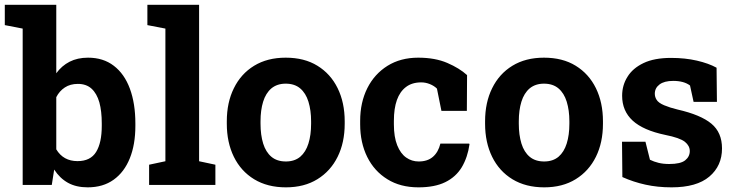

<svg xmlns="http://www.w3.org/2000/svg" viewBox="-31 -782 3107 812"><path d="M339.8 10.3Q291 10.3 256.3 -9Q221.7 -28.3 198.2 -64.9L188 0H64.9V-661.1L-10.7 -675.8V-761.7H207V-472.2Q230 -503.9 263.4 -521Q296.9 -538.1 341.3 -538.1Q405.8 -538.1 450.2 -503.9Q495.1 -469.7 518.3 -407Q541.5 -344.2 541.5 -259.8V-249.5Q541.5 -170.9 518.1 -112.8Q494.6 -54.2 449.7 -22Q404.8 10.3 339.8 10.3ZM296.9 -100.6Q351.6 -100.6 375.5 -139.4Q399.4 -178.2 399.4 -249.5V-259.8Q399.4 -312 389.2 -349.1Q378.4 -386.7 356.2 -407Q334 -427.2 298.3 -427.2Q266.1 -427.2 243.2 -412.1Q220.2 -397 207 -371.1V-150.4Q236.8 -100.6 296.9 -100.6Z M811 -761.7V-100.1L879.9 -85.4V0H599.6V-85.4L668.5 -100.1V-661.1L592.3 -675.8V-761.7Z M1178.2 10.3Q1100.1 10.3 1043.9 -23.9Q987.8 -58.1 958 -118.9Q928.2 -179.7 928.2 -258.8V-269Q928.2 -348.6 958 -408.7Q987.8 -469.7 1043.7 -503.9Q1099.6 -538.1 1177.2 -538.1Q1256.3 -538.1 1311.5 -503.9Q1367.2 -469.7 1397 -408.9Q1426.8 -348.1 1426.8 -269V-258.8Q1426.8 -179.2 1397 -119.1Q1367.2 -58.6 1311.5 -24.2Q1255.9 10.3 1178.2 10.3ZM1178.2 -99.1Q1214.8 -99.1 1238.8 -119.1Q1262.2 -139.2 1273.4 -175Q1284.7 -210.9 1284.7 -258.8V-269Q1284.7 -315.4 1273.4 -352.1Q1262.2 -388.2 1238.5 -408.2Q1214.8 -428.2 1177.2 -428.2Q1141.1 -428.2 1116.7 -408.2Q1092.8 -387.7 1081.8 -351.8Q1070.8 -315.9 1070.8 -269V-258.8Q1070.8 -211.4 1082 -174.8Q1093.3 -138.7 1116.9 -118.9Q1140.6 -99.1 1178.2 -99.1Z M1738.8 10.3Q1662.1 10.3 1607.4 -23.9Q1551.8 -58.1 1522 -118.4Q1492.2 -178.7 1492.2 -256.3V-271Q1492.2 -348.6 1522.5 -409.2Q1552.7 -469.2 1607.9 -503.7Q1663.1 -538.1 1737.8 -538.1Q1809.1 -538.1 1860.6 -515.9Q1912.1 -493.7 1944.3 -464.4L1943.4 -313H1835.9L1816.9 -407.2Q1805.2 -418.9 1787.1 -426.3Q1769 -433.6 1750.5 -433.6Q1711.4 -433.6 1686 -414.1Q1634.8 -375.5 1634.8 -271V-256.3Q1634.8 -202.6 1648.9 -167.5Q1663.1 -132.3 1686.8 -115.7Q1710.4 -99.1 1739.7 -99.1Q1777.3 -99.1 1800 -118.9Q1822.8 -138.7 1831.5 -174.8H1953.1L1954.6 -171.9Q1946.8 -116.7 1921.9 -74.7Q1897 -33.7 1852.3 -11.7Q1807.6 10.3 1738.8 10.3Z M2270.5 10.3Q2192.4 10.3 2136.2 -23.9Q2080.1 -58.1 2050.3 -118.9Q2020.5 -179.7 2020.5 -258.8V-269Q2020.5 -348.6 2050.3 -408.7Q2080.1 -469.7 2136 -503.9Q2191.9 -538.1 2269.5 -538.1Q2348.6 -538.1 2403.8 -503.9Q2459.5 -469.7 2489.3 -408.9Q2519 -348.1 2519 -269V-258.8Q2519 -179.2 2489.3 -119.1Q2459.5 -58.6 2403.8 -24.2Q2348.1 10.3 2270.5 10.3ZM2270.5 -99.1Q2307.1 -99.1 2331.1 -119.1Q2354.5 -139.2 2365.7 -175Q2377 -210.9 2377 -258.8V-269Q2377 -315.4 2365.7 -352.1Q2354.5 -388.2 2330.8 -408.2Q2307.1 -428.2 2269.5 -428.2Q2233.4 -428.2 2209 -408.2Q2185.1 -387.7 2174.1 -351.8Q2163.1 -315.9 2163.1 -269V-258.8Q2163.1 -211.4 2174.3 -174.8Q2185.5 -138.7 2209.2 -118.9Q2232.9 -99.1 2270.5 -99.1Z M2809.1 10.3Q2750 10.3 2699 -1Q2647.9 -12.2 2601.1 -33.2L2599.6 -182.6H2698.7L2717.8 -106.4Q2734.4 -98.1 2754.2 -93.3Q2773.9 -88.4 2799.3 -88.4Q2847.2 -88.4 2866.7 -104Q2886.2 -119.6 2886.2 -143.1Q2886.2 -165.5 2865.7 -182.1Q2844.2 -199.2 2782.7 -211.4Q2689 -231 2644.5 -272Q2600.1 -313 2600.1 -377Q2600.1 -421.4 2622.6 -457Q2644.5 -493.2 2690.2 -515.1Q2735.8 -537.1 2807.1 -537.1Q2866.7 -537.1 2916.3 -525.6Q2965.8 -514.2 2999.5 -495.6L3001 -351.1H2902.3L2887.2 -420.4Q2861.3 -439.9 2815.9 -439.9Q2778.3 -439.9 2758.3 -424.8Q2738.3 -409.7 2738.3 -385.7Q2738.3 -372.1 2745.6 -360.4Q2753.4 -347.2 2777.6 -336.9Q2801.8 -326.7 2834.5 -318.8Q2932.6 -296.4 2977.5 -259Q3022.5 -221.7 3022.5 -154.3Q3022.5 -80.6 2969 -35.2Q2915.5 10.3 2809.1 10.3Z"/></svg>

Font: Suwannaphum
Style: Bold
Weight: 700
Designer: Danh Hong
Version: Version 8.002; ttfautohint (v1.8.3)